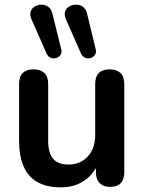

<svg xmlns="http://www.w3.org/2000/svg" viewBox="-20 -795 619 825"><path d="M242 10Q181 10 141 -12.5Q101 -35 81.5 -80Q62 -125 62 -192V-434Q62 -466 78 -481.5Q94 -497 124 -497Q154 -497 170.5 -481.5Q187 -466 187 -434V-190Q187 -138 208 -113Q229 -88 275 -88Q325 -88 357 -122.5Q389 -157 389 -214V-434Q389 -466 405 -481.5Q421 -497 451 -497Q481 -497 497.5 -481.5Q514 -466 514 -434V-56Q514 8 453 8Q424 8 408 -8.5Q392 -25 392 -56V-132L406 -102Q385 -48 342.5 -19Q300 10 242 10ZM328 -565 263 -713Q255 -732 260 -746Q265 -760 278 -767.5Q291 -775 307 -775Q323 -775 336 -766Q349 -757 354 -737L391 -584Q395 -569 388 -559Q381 -549 369 -545.5Q357 -542 345.5 -547Q334 -552 328 -565ZM180 -565 115 -713Q107 -732 112 -746Q117 -760 130 -767.5Q143 -775 158.5 -775Q174 -775 187 -766Q200 -757 205 -737L243 -584Q247 -569 240 -559Q233 -549 221 -545.5Q209 -542 197.5 -547Q186 -552 180 -565Z"/></svg>

Font: Nunito ExtraLight
Style: Bold
Weight: 700
Version: Version 3.602